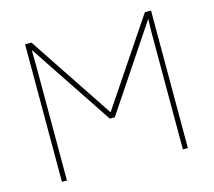

<svg xmlns="http://www.w3.org/2000/svg" viewBox="-102 -839 1071 963"><g transform="rotate(-15 433.5 -357.0)"><path d="M105 -714H138L430 -275H432L727 -714H759V0H733V-598Q733 -643 735 -675H733L445 -244H419L132 -675H130Q131 -639 131 -588V0H105Z"/></g></svg>

Font: Noto Sans UI Thin
Style: Regular
Weight: 250
Designer: Monotype Design Team
Foundry: Monotype Imaging Inc.
Version: Version 1.001